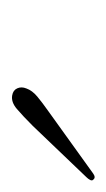

<svg xmlns="http://www.w3.org/2000/svg" viewBox="-52 -758 182 331"><g transform="rotate(-90 39.5 -593.0)"><path d="M-12.5 -628Q5 -645.5 16.8 -655.5Q28.5 -665.5 40 -663.5Q49 -662 52.2 -654.8Q55.5 -647.5 52 -639Q48.5 -629 38 -620.2Q27.5 -611.5 14 -602L-94.5 -524Q-101.5 -519 -105 -523.5Q-107.5 -525.5 -105.8 -529Q-104 -532.5 -101 -535.5Z"/></g></svg>

Font: Fraunces 9pt S050 Thin
Style: Italic
Weight: 100
Italic angle: -16°
Version: Version 1.000; ttfautohint (v1.8.3)